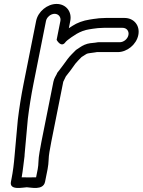

<svg xmlns="http://www.w3.org/2000/svg" viewBox="-20 -798 723 973"><path d="M506.2 -657H601.2C621.7 -657 634.9 -640.5 630.9 -620.5C626.9 -600.5 607.1 -584 586.6 -584H478.6C477.3 -584 475.4 -583.8 474.4 -583.7L462.6 -581.8C446.2 -579.9 427.7 -579.9 406.7 -570.4C390.5 -563 380.4 -554.2 369.5 -547.8C366.6 -546.1 363.6 -543.5 361.6 -541.3C350 -528.5 338.6 -520.1 322.4 -498.7C305.8 -474.9 297 -464.6 279.1 -440.3C273.9 -433.9 269.9 -430.1 267.4 -422.3C264.1 -415.3 254.1 -401.3 250.7 -384L190 -80C186.4 -62 183 -43.1 180.3 -26.5C173.2 10.3 176.3 33.8 171.2 59L162.9 100.6C153 100.9 141.2 101 125.8 101C111 101 97.8 100.8 89.8 100.6C96.9 61.8 99.2 28.9 104.3 -6.4C105 -11.4 104.9 -13.7 104.8 -16.3C109.7 -76.6 116.2 -135.4 121.1 -196.4C127.9 -251.7 137.4 -312.5 149.3 -372L213.1 -692C217 -711.2 237.1 -728 256.8 -728C276.6 -728 290 -711.2 286.1 -692L267 -596C267 -596 289.8 -552.9 312.1 -584.8C315.1 -589.1 327.1 -599 341.9 -609.2L368.3 -626.4C389.1 -638 408.4 -645.7 430.9 -649.2C438.7 -650.1 443.7 -651 450.5 -652.3L465.7 -654.2C472.1 -655 478.6 -656 485 -656C491.8 -656 498.6 -657 506.2 -657ZM163.1 -692 99.3 -372C87 -310.5 77.3 -248.5 70.4 -191.6C65.3 -128.5 58.7 -69.6 53.8 -8C50.6 31.4 45.5 72.8 38.2 109L35.4 123C26.2 169.4 98.8 151 115.9 151C133.5 151 199.2 169.4 208.4 123L221.2 59C228.2 24.1 225 0.1 230.5 -27.5C233.4 -45.6 236.4 -62 240 -80L300.6 -383.7C301.7 -387 308.7 -399.5 313.7 -410.7C333.4 -435.3 343 -448.2 362 -475.3C370.9 -486.9 378.9 -493.5 393.4 -508.9C405.7 -516.6 415.8 -523.7 420.1 -525.6C426.1 -528.3 442.2 -529.4 460.4 -532.3L470.7 -534H576.6C624.4 -534 671.3 -572.5 680.9 -620.5C690.5 -668.5 658.9 -707 611.1 -707H516.1C508.2 -707 502.9 -706.8 493.7 -706C485.4 -705.9 478.2 -705.3 468.7 -703.7L453 -701.8C446.4 -701 441.5 -699.6 434.2 -698.8C401.3 -693.9 370.6 -682.3 347.2 -667L328.8 -655L336.1 -692C345.6 -739.4 314 -778 266.8 -778C219.6 -778 172.6 -739.4 163.1 -692Z"/></svg>

Font: Smoothie
Style: OutlineIt
Weight: 400
Foundry: Cannot Into Space Fonts
Version: Version 0.8